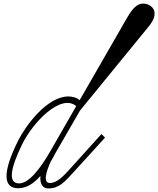

<svg xmlns="http://www.w3.org/2000/svg" viewBox="-20 -1039 884 1073"><path d="M81 13C117 13 159 -2 206 -56C202 -13 217 14 250 14C310 14 339 -20 395 -81L567 -270L547 -290L371 -95C336 -56 298 -16 259 -16C218 -16 239 -83 264 -137C274 -153 283 -170 293 -189L415 -400C418 -405 423 -413 427 -421L798 -875C823 -906 844 -930 844 -964C844 -997 812 -1020 778 -1019C749 -1018 723 -997 691 -941L425 -479C411 -493 385 -500 362 -500C241 -500 122 -333 84 -258C-9 -75 -2 13 81 13ZM87 -14C23 -14 38 -97 103 -231C164 -357 321 -518 406 -446L263 -197C203 -92 140 -14 87 -14Z"/></svg>

Font: Louise
Style: Regular
Weight: 400
Designer: Ange Degheest & Luna Delabre & Camille Depalle
Foundry: Velvetyne Type Foundry
Version: Version 1.000;FEAKit 1.0